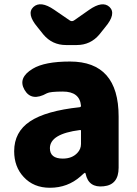

<svg xmlns="http://www.w3.org/2000/svg" viewBox="-20 -874 646 908"><path d="M216 14Q139 14 92 -37Q47 -85 47 -159Q47 -250 122 -300Q197 -350 357 -367Q363 -368 363 -374Q357 -441 277 -441Q217 -441 202 -433Q129 -392 96 -449Q63 -506 135 -549Q191 -583 311 -583Q541 -583 541 -323V-81Q541 0 470 7Q399 15 385 -52Q384 -57 381.5 -57Q379 -57 361 -40Q300 14 216 14ZM277 -124Q321 -124 346 -151Q363 -169 363 -193V-255Q363 -260 358 -259Q216 -241 216 -173Q216 -124 277 -124ZM292 -661Q227 -661 185 -711L157 -746Q104 -809 138 -841Q172 -872 236 -828L309 -778Q320 -770 331 -778L401 -827Q465 -872 498 -841Q531 -809 478 -746L450 -711Q408 -661 343 -661Z"/></svg>

Font: Resource Han Rounded JP Heavy
Style: Regular
Weight: 900
Designer: Cyano Hao (round all glyphs); Ryoko NISHIZUKA 西塚涼子 (kana, bopomofo & ideographs); Paul D. Hunt (Latin, Greek & Cyrillic)
Foundry: Cyano Hao
Version: 0.990